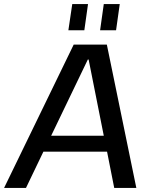

<svg xmlns="http://www.w3.org/2000/svg" viewBox="-50 -918 732 938"><path d="M310 -700H472L616 0H508L473 -177H162L77 0H-30ZM457 -255 383 -627H379L200 -255ZM380 -898 362 -770H284L303 -898ZM535 -898 517 -770H439L457 -898Z"/></svg>

Font: Pathway Extreme 8pt Thin 12pt Medium
Style: Italic
Weight: 500
Italic angle: -8°
Version: Version 1.001;gftools[0.9.26]